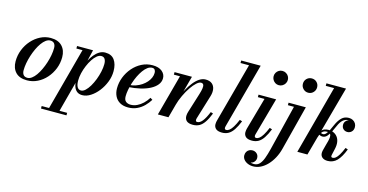

<svg xmlns="http://www.w3.org/2000/svg" viewBox="-96 -1228 3750 1955"><g transform="rotate(15 1779.0 -250.0)"><path d="M190 10Q111 10 70.2 -33Q29.5 -76 29.5 -148Q29.5 -212 52.5 -270Q75.5 -328 115.5 -373Q155.5 -418 207 -444Q258.5 -470 315.5 -470Q394.5 -470 436 -426Q477.5 -382 477.5 -310Q477.5 -246.5 454.8 -189Q432 -131.5 392.2 -86.5Q352.5 -41.5 300.5 -15.8Q248.5 10 190 10ZM188.5 -16Q211.5 -16 234.2 -32.8Q257 -49.5 277.5 -78.5Q298 -107.5 315.5 -144.8Q333 -182 346 -222.5Q359 -263 366.2 -303.2Q373.5 -343.5 373.5 -378.5Q373.5 -408.5 359.8 -426Q346 -443.5 317 -443.5Q294 -443.5 271.2 -426.8Q248.5 -410 227.8 -381Q207 -352 189.8 -315Q172.5 -278 159.5 -237.2Q146.5 -196.5 139.2 -156.2Q132 -116 132 -81Q132 -51 145.8 -33.5Q159.5 -16 188.5 -16Z M475 250 658.5 -433.5H594V-460H762.5L722.5 -290.5L698.5 -208.5L693 -156L585 250ZM404 250V223.5H672.5V250ZM749 -32.5Q771 -32.5 794 -53.8Q817 -75 837.8 -110Q858.5 -145 874.8 -187.2Q891 -229.5 900.5 -273Q910 -316.5 910 -353.5Q910 -387 898 -406.2Q886 -425.5 860 -425.5Q837 -425.5 813.8 -406.5Q790.5 -387.5 769.5 -355.2Q748.5 -323 731.8 -283.2Q715 -243.5 705.2 -202Q695.5 -160.5 695.5 -122.5Q695.5 -80 709 -56.2Q722.5 -32.5 749 -32.5ZM773 10Q739 10 717.2 -7Q695.5 -24 685 -54.2Q674.5 -84.5 674.5 -124.5Q674.5 -153.5 681.5 -190Q688.5 -226.5 701.5 -265.2Q714.5 -304 733.2 -340.5Q752 -377 776 -406.2Q800 -435.5 828.5 -452.8Q857 -470 889.5 -470Q956 -470 987.8 -425.8Q1019.5 -381.5 1019.5 -307.5Q1019.5 -250 997.5 -193.8Q975.5 -137.5 939.5 -91.5Q903.5 -45.5 859.8 -17.8Q816 10 773 10Z M1255.5 10Q1203.5 10 1168.5 -10.8Q1133.5 -31.5 1115.8 -67.8Q1098 -104 1098 -150Q1098 -210 1120.2 -267Q1142.5 -324 1182.2 -370Q1222 -416 1275 -443Q1328 -470 1389 -470Q1453.5 -470 1489 -440.8Q1524.5 -411.5 1524.5 -368.5Q1524.5 -330.5 1499.5 -299.2Q1474.5 -268 1430.8 -245.2Q1387 -222.5 1329.2 -209Q1271.5 -195.5 1205.5 -191.5V-213.5Q1243 -216.5 1276.8 -228Q1310.5 -239.5 1338 -258Q1365.5 -276.5 1385.8 -299.5Q1406 -322.5 1417 -348.2Q1428 -374 1428 -400Q1428 -418.5 1419.5 -431.2Q1411 -444 1391 -444Q1366.5 -444 1343.2 -427Q1320 -410 1299 -380.8Q1278 -351.5 1260.5 -315.2Q1243 -279 1230.5 -239.5Q1218 -200 1211 -162.5Q1204 -125 1204 -94Q1204 -55.5 1224 -39.5Q1244 -23.5 1274.5 -23.5Q1309 -23.5 1341.2 -38.8Q1373.5 -54 1402 -81Q1430.5 -108 1453 -144L1476.5 -129Q1454.5 -93 1423 -61.2Q1391.5 -29.5 1350 -9.8Q1308.5 10 1255.5 10Z M1939 10Q1895 10 1873.8 -8.2Q1852.5 -26.5 1852.5 -61Q1852.5 -71.5 1854.8 -83.8Q1857 -96 1860 -104.5L1924 -310Q1936 -348.5 1939.5 -374.5Q1943 -400.5 1936 -413.2Q1929 -426 1910 -426Q1891 -426 1864.5 -402.5Q1838 -379 1810 -338Q1782 -297 1757 -244.2Q1732 -191.5 1716 -133H1698Q1710 -177 1728.5 -224Q1747 -271 1771.2 -314.5Q1795.5 -358 1823.8 -393.2Q1852 -428.5 1883.5 -449Q1915 -469.5 1948.5 -469.5Q1991.5 -469.5 2015.8 -449.2Q2040 -429 2045.8 -395Q2051.5 -361 2039 -319.5L1961.5 -65.5Q1960.5 -61.5 1959.5 -56.2Q1958.5 -51 1958.5 -47Q1958.5 -39 1962.5 -34Q1966.5 -29 1975 -29Q2002.5 -29 2028.2 -60.5Q2054 -92 2083.5 -162.5L2109 -154Q2085.5 -95 2061 -58.8Q2036.5 -22.5 2007.2 -6.2Q1978 10 1939 10ZM1569 0 1686 -433.5H1621.5V-460H1805L1680.5 0Z M2246.5 10Q2202 10 2181.5 -8.5Q2161 -27 2161 -56.5Q2161 -68.5 2162.8 -78.2Q2164.5 -88 2166.5 -95L2336 -723.5H2246.5V-750H2452L2266.5 -63Q2265.5 -58.5 2264.8 -53.8Q2264 -49 2264 -45.5Q2264 -27.5 2281.5 -27.5Q2298 -27.5 2315 -40.8Q2332 -54 2350.2 -83.5Q2368.5 -113 2389.5 -162.5L2415.5 -154Q2392 -96 2367.8 -59.8Q2343.5 -23.5 2314.2 -6.8Q2285 10 2246.5 10Z M2562 10Q2517 10 2496.8 -8.2Q2476.5 -26.5 2476.5 -56.5Q2476.5 -67.5 2478.2 -77.2Q2480 -87 2482 -95.5L2577 -433.5H2507V-460H2692.5L2582 -62.5Q2581 -59 2580.2 -54.2Q2579.5 -49.5 2579.5 -46Q2579.5 -38 2583.5 -32.8Q2587.5 -27.5 2597 -27.5Q2614 -27.5 2630.8 -40.8Q2647.5 -54 2665.8 -83.5Q2684 -113 2705 -162.5L2731 -154Q2707.5 -96 2683.2 -59.8Q2659 -23.5 2629.8 -6.8Q2600.5 10 2562 10ZM2681 -606Q2660 -606 2643.2 -616.5Q2626.5 -627 2616.5 -644.2Q2606.5 -661.5 2606.5 -681.5Q2606.5 -702 2616.5 -719Q2626.5 -736 2643.2 -746.2Q2660 -756.5 2681 -756.5Q2702 -756.5 2719.2 -746.2Q2736.5 -736 2746.5 -719Q2756.5 -702 2756.5 -681.5Q2756.5 -661.5 2746.5 -644.2Q2736.5 -627 2719.2 -616.5Q2702 -606 2681 -606Z M2641 260Q2609 260 2582.8 248.2Q2556.5 236.5 2541.5 217Q2526.5 197.5 2526.5 173.5Q2526.5 152 2536 136.2Q2545.5 120.5 2561 112.2Q2576.5 104 2594.5 104Q2622 104 2641.2 121.5Q2660.5 139 2660.5 168Q2660.5 191.5 2643.2 210.5Q2626 229.5 2595.5 229.5Q2568.5 229.5 2548 213.5Q2527.5 197.5 2527.5 173.5H2553.5Q2553.5 189 2566.2 203Q2579 217 2599.5 226Q2620 235 2643 235Q2678 235 2700.8 211.5Q2723.5 188 2739.5 145Q2755.5 102 2770 43.5L2887.5 -433.5H2823.5V-460H3005.5L2884.5 11.5Q2871 63.5 2846.8 108.8Q2822.5 154 2790.2 188Q2758 222 2720.2 241Q2682.5 260 2641 260ZM2989.5 -609.5Q2958 -609.5 2936.2 -631.8Q2914.5 -654 2914.5 -685Q2914.5 -717 2936.2 -738.5Q2958 -760 2989.5 -760Q3021 -760 3042.5 -738.5Q3064 -717 3064 -685Q3064 -654 3042.5 -631.8Q3021 -609.5 2989.5 -609.5Z M3039 0 3233 -723.5H3145V-750H3351.5L3145.5 0ZM3359.5 10Q3323.5 10 3303 -7.2Q3282.5 -24.5 3282.5 -55Q3282.5 -64 3284.5 -74Q3286.5 -84 3289 -92.5L3302.5 -144Q3308 -163 3314 -185.8Q3320 -208.5 3321.2 -229Q3322.5 -249.5 3313.8 -262.8Q3305 -276 3280.5 -276Q3251 -276 3235 -262.2Q3219 -248.5 3211 -228.5Q3203 -208.5 3197.5 -190H3182Q3193 -235 3209 -258.2Q3225 -281.5 3245.2 -289.8Q3265.5 -298 3289.5 -298Q3319 -298 3343.5 -286.8Q3368 -275.5 3384.2 -254Q3400.5 -232.5 3405.5 -201Q3410.5 -169.5 3401.5 -129L3386 -60.5Q3385.5 -57 3385.2 -53.5Q3385 -50 3385 -48.5Q3385 -34 3402 -34Q3417 -34 3432.8 -46.5Q3448.5 -59 3466 -87.8Q3483.5 -116.5 3503.5 -165L3529.5 -156Q3496.5 -70.5 3456.8 -30.2Q3417 10 3359.5 10ZM3245.5 -216Q3233.5 -216 3222.2 -220.2Q3211 -224.5 3203 -230.5L3213 -256Q3219 -248.5 3226.8 -245Q3234.5 -241.5 3245.5 -241.5Q3262 -241.5 3276.5 -258.8Q3291 -276 3304.2 -303.2Q3317.5 -330.5 3330.5 -360.5Q3353 -411.5 3382.8 -440.5Q3412.5 -469.5 3458 -469.5Q3482.5 -469.5 3501 -459.2Q3519.5 -449 3530 -431.8Q3540.5 -414.5 3540.5 -393Q3540.5 -362.5 3522 -344.5Q3503.5 -326.5 3478 -326.5Q3452.5 -326.5 3435 -342.8Q3417.5 -359 3417.5 -387.5Q3417.5 -412 3434 -428.8Q3450.5 -445.5 3473.5 -445.5Q3485 -445.5 3500.8 -439.5Q3516.5 -433.5 3528 -421.8Q3539.5 -410 3539.5 -393H3513.5Q3513.5 -407 3507 -418.8Q3500.5 -430.5 3488 -437.8Q3475.5 -445 3457 -445Q3426 -445 3401.5 -423.2Q3377 -401.5 3357.5 -355.5Q3343.5 -323.5 3327.5 -291.2Q3311.5 -259 3291.5 -237.5Q3271.5 -216 3245.5 -216Z"/></g></svg>

Font: Bodoni Moda 9pt SemiBold
Style: Italic
Weight: 600
Italic angle: -13°
Designer: Owen Earl
Foundry: indestructible type
Version: Version 2.004